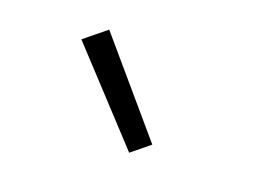

<svg xmlns="http://www.w3.org/2000/svg" viewBox="-48 -880 596 417"><g transform="rotate(15 250.0 -671.5)"><path d="M265 -548 101 -759 154 -795 309 -578Z"/></g></svg>

Font: Iosevka Term Curly Light
Style: Regular
Weight: 300
Designer: Belleve Invis
Foundry: Belleve Invis
Version: Version 32.3.0